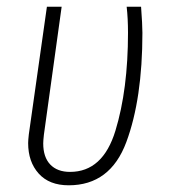

<svg xmlns="http://www.w3.org/2000/svg" viewBox="-20 -542 503 573"><path d="M405 -444Q405 -247 357 -118Q309 11 185 11Q127 11 95.5 -24Q64 -59 64 -115Q64 -123 66 -141L120 -522H164L111 -140Q109 -122 109 -114Q109 -73 130 -51Q151 -29 189 -29Q287 -29 324.5 -152Q362 -275 362 -444Q362 -487 358 -522H401Q405 -468 405 -444Z"/></svg>

Font: Fira Sans Extra Condensed ExtraLight
Style: Italic
Weight: 275
Width: 3
Italic angle: -8°
Designer: Carrois Corporate & Edenspiekermann AG
Foundry: Carrois Corporate GbR & Edenspiekermann AG
Version: Version 4.203